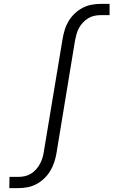

<svg xmlns="http://www.w3.org/2000/svg" viewBox="-20 -755 640 990"><path d="M28 215 29 157H75Q91 157 107.5 153.5Q124 150 139 141Q154 132 166 118.5Q178 105 186 90Q194 75 199 59Q204 43 206 27L303 -556Q307 -579 314 -602Q321 -625 334 -646.5Q347 -668 365.5 -685.5Q384 -703 406 -714.5Q428 -726 451.5 -730.5Q475 -735 499 -735H545V-677H499Q483 -677 466.5 -673.5Q450 -670 435 -661Q420 -652 407.5 -638.5Q395 -625 387 -610Q379 -595 374.5 -579Q370 -563 367 -547L271 36Q267 59 259.5 82Q252 105 239 126.5Q226 148 207.5 165.5Q189 183 167.5 194.5Q146 206 122 210.5Q98 215 74 215Z"/></svg>

Font: Iosevka Etoile Light
Style: Italic
Weight: 300
Italic angle: -9°
Designer: Belleve Invis
Foundry: Belleve Invis
Version: Version 22.1.2; ttfautohint (v1.8.4)